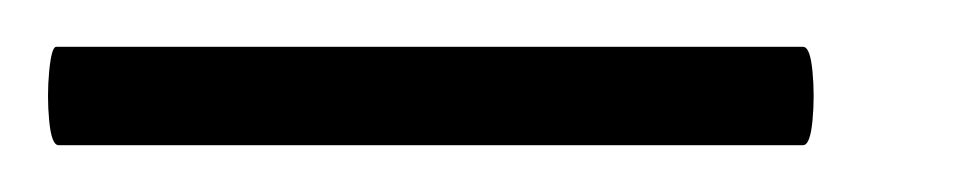

<svg xmlns="http://www.w3.org/2000/svg" viewBox="-32 15 414 82"><path d="M-7 77Q-10 77 -11 66.5Q-12 56 -11 45.5Q-10 35 -8 35H311Q314 35 315 45.5Q316 56 315 66.5Q314 77 311 77Z"/></svg>

Font: Cormorant Light Medium
Style: Italic
Weight: 500
Italic angle: -10°
Version: Version 4.000